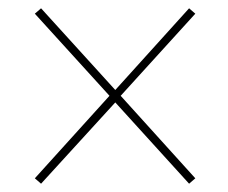

<svg xmlns="http://www.w3.org/2000/svg" viewBox="-20 -591 550 463"><path d="M79 -148 64 -161 244 -360 64 -558 79 -571 258 -374 436 -571 451 -558 271 -360 451 -161 436 -148 258 -344Z"/></svg>

Font: Noto Serif Display SemiCondensed
Style: Bold
Weight: 700
Width: 4
Designer: Monotype Design Team
Foundry: Monotype Imaging Inc.
Version: Version 2.009